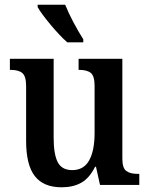

<svg xmlns="http://www.w3.org/2000/svg" viewBox="-20 -786 634 816"><path d="M91 -187V-420Q91 -461 75.5 -475Q60 -489 25 -489H22V-536H208V-201Q208 -130 225.5 -96.5Q243 -63 287 -63Q336 -63 359 -104.5Q382 -146 382 -221V-421Q382 -463 366 -476Q350 -489 317 -489H314V-536H500V-112Q500 -72 516.5 -59.5Q533 -47 566 -47H572V0H405L388 -77H384Q360 -29 325.5 -9.5Q291 10 242 10Q165 10 128 -37.5Q91 -85 91 -187ZM334 -619V-606H278H266Q235 -633 194.5 -681.5Q154 -730 140 -756V-766H244H257Q270 -733 292 -691.5Q314 -650 334 -619Z"/></svg>

Font: Noto Serif NarrowSemiBold
Style: Regular
Weight: 600
Width: 4
Designer: Monotype Design Team
Foundry: Monotype Imaging Inc.
Version: Version 1.001